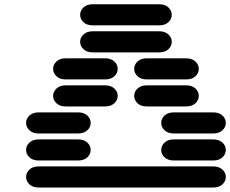

<svg xmlns="http://www.w3.org/2000/svg" viewBox="-20 -881 1064 888"><path d="M159.2 -13.7H965.8Q993.2 -13.7 1008.8 -28.3Q1024.4 -43 1024.4 -62.5Q1024.4 -82 1008.8 -96.7Q993.2 -111.3 965.8 -111.3H159.2Q131.8 -111.3 116.2 -96.7Q100.6 -82 100.6 -62.5Q100.6 -43 116.2 -28.3Q131.8 -13.7 159.2 -13.7ZM159.2 -138.7H340.8Q368.2 -138.7 383.8 -153.3Q399.4 -168 399.4 -187.5Q399.4 -207 383.8 -221.7Q368.2 -236.3 340.8 -236.3H159.2Q131.8 -236.3 116.2 -221.7Q100.6 -207 100.6 -187.5Q100.6 -168 116.2 -153.3Q131.8 -138.7 159.2 -138.7ZM784.2 -138.7H965.8Q993.2 -138.7 1008.8 -153.3Q1024.4 -168 1024.4 -187.5Q1024.4 -207 1008.8 -221.7Q993.2 -236.3 965.8 -236.3H784.2Q756.8 -236.3 741.2 -221.7Q725.6 -207 725.6 -187.5Q725.6 -168 741.2 -153.3Q756.8 -138.7 784.2 -138.7ZM159.2 -263.7H340.8Q368.2 -263.7 383.8 -278.3Q399.4 -293 399.4 -312.5Q399.4 -332 383.8 -346.7Q368.2 -361.3 340.8 -361.3H159.2Q131.8 -361.3 116.2 -346.7Q100.6 -332 100.6 -312.5Q100.6 -293 116.2 -278.3Q131.8 -263.7 159.2 -263.7ZM784.2 -263.7H965.8Q993.2 -263.7 1008.8 -278.3Q1024.4 -293 1024.4 -312.5Q1024.4 -332 1008.8 -346.7Q993.2 -361.3 965.8 -361.3H784.2Q756.8 -361.3 741.2 -346.7Q725.6 -332 725.6 -312.5Q725.6 -293 741.2 -278.3Q756.8 -263.7 784.2 -263.7ZM284.2 -388.7H465.8Q493.2 -388.7 508.8 -403.3Q524.4 -418 524.4 -437.5Q524.4 -457 508.8 -471.7Q493.2 -486.3 465.8 -486.3H284.2Q256.8 -486.3 241.2 -471.7Q225.6 -457 225.6 -437.5Q225.6 -418 241.2 -403.3Q256.8 -388.7 284.2 -388.7ZM659.2 -388.7H840.8Q868.2 -388.7 883.8 -403.3Q899.4 -418 899.4 -437.5Q899.4 -457 883.8 -471.7Q868.2 -486.3 840.8 -486.3H659.2Q631.8 -486.3 616.2 -471.7Q600.6 -457 600.6 -437.5Q600.6 -418 616.2 -403.3Q631.8 -388.7 659.2 -388.7ZM284.2 -513.7H465.8Q493.2 -513.7 508.8 -528.3Q524.4 -543 524.4 -562.5Q524.4 -582 508.8 -596.7Q493.2 -611.3 465.8 -611.3H284.2Q256.8 -611.3 241.2 -596.7Q225.6 -582 225.6 -562.5Q225.6 -543 241.2 -528.3Q256.8 -513.7 284.2 -513.7ZM659.2 -513.7H840.8Q868.2 -513.7 883.8 -528.3Q899.4 -543 899.4 -562.5Q899.4 -582 883.8 -596.7Q868.2 -611.3 840.8 -611.3H659.2Q631.8 -611.3 616.2 -596.7Q600.6 -582 600.6 -562.5Q600.6 -543 616.2 -528.3Q631.8 -513.7 659.2 -513.7ZM409.2 -638.7H715.8Q743.2 -638.7 758.8 -653.3Q774.4 -668 774.4 -687.5Q774.4 -707 758.8 -721.7Q743.2 -736.3 715.8 -736.3H409.2Q381.8 -736.3 366.2 -721.7Q350.6 -707 350.6 -687.5Q350.6 -668 366.2 -653.3Q381.8 -638.7 409.2 -638.7ZM409.2 -763.7H715.8Q743.2 -763.7 758.8 -778.3Q774.4 -793 774.4 -812.5Q774.4 -832 758.8 -846.7Q743.2 -861.3 715.8 -861.3H409.2Q381.8 -861.3 366.2 -846.7Q350.6 -832 350.6 -812.5Q350.6 -793 366.2 -778.3Q381.8 -763.7 409.2 -763.7Z"/></svg>

Font: Sixtyfour Convergence
Style: Regular
Weight: 400
Designer: Jens Kutilek
Foundry: Jens Kutilek
Version: Version 2.001